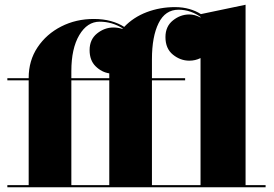

<svg xmlns="http://www.w3.org/2000/svg" viewBox="-20 -790 1154 810"><path d="M11 -9H101V-451H11V-460H101V-461.5Q101 -534.5 138.5 -590.5Q176 -646.5 238.2 -678.2Q300.5 -710 375.5 -710Q415.5 -710 448 -701Q480.5 -692 504 -676.5Q543 -717.5 599.2 -738.8Q655.5 -760 718 -760Q751 -760 778.8 -752Q806.5 -744 827.5 -730.5L1016 -770V-9H1100.5V0H11ZM761 -451H621V-9H826V-545Q804 -534 778.5 -534Q741 -534 709.5 -559.5Q678 -585 678 -633.5Q678 -678.5 709.5 -703.8Q741 -729 778.5 -729Q802.5 -729 826 -716V-718.5Q807 -732.5 783.2 -740.8Q759.5 -749 733 -749Q677 -749 649 -692.2Q621 -635.5 621 -540V-460H761ZM281 -490V-460H441V-480.5Q408.5 -485.5 383.2 -510.5Q358 -535.5 358 -578.5Q358 -623.5 389.5 -648.8Q421 -674 458.5 -674Q478 -674 496.5 -668Q497 -669 498 -670Q453 -698.5 400.5 -698.5Q348 -698.5 314.5 -642Q281 -585.5 281 -490ZM281 -9H441V-451H281Z"/></svg>

Font: Bodoni* 24pt Fatface
Style: Regular
Weight: 900
Version: Version 2.3